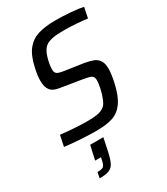

<svg xmlns="http://www.w3.org/2000/svg" viewBox="-231 -796 1011 1163"><g transform="rotate(-30 274.0 -214.5)"><path d="M18 -6 34 -82Q76 -77 127.5 -73.5Q179 -70 213 -70Q261 -70 289 -74.5Q317 -79 337 -94Q353 -105 366 -137Q379 -169 386 -203.5Q393 -238 393 -257Q393 -281 377.5 -289.5Q362 -298 315 -305L179 -327Q131 -333 112.5 -356.5Q94 -380 94 -423Q94 -461 106 -512Q122 -586 153.5 -625.5Q185 -665 233 -680.5Q281 -696 355 -696Q410 -696 464.5 -691.5Q519 -687 548 -680L533 -607Q500 -612 453.5 -615Q407 -618 367 -618Q320 -618 291 -612.5Q262 -607 243 -594Q218 -576 204 -530Q190 -484 190 -448Q190 -426 202 -417.5Q214 -409 249 -404L378 -385Q417 -378 439.5 -369Q462 -360 475.5 -339.5Q489 -319 489 -280Q489 -247 477 -191Q459 -108 428.5 -65Q398 -22 353.5 -7Q309 8 238 8Q186 8 125 4Q64 0 18 -6ZM176 183 181 160H140L162 62H254L235 152Q224 202 212 225Q200 248 177.5 257.5Q155 267 110 267L118 227Q148 227 159 219Q170 211 176 183Z"/></g></svg>

Font: Saira Semi Condensed
Style: Italic
Weight: 400
Width: 4
Italic angle: -12°
Designer: Hector Gatti with collaboration of the Omnibus-Type team
Foundry: Omnibus-Type
Version: Version 1.001; ttfautohint (v1.8)